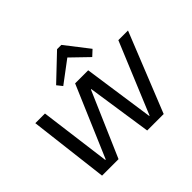

<svg xmlns="http://www.w3.org/2000/svg" viewBox="-174 -1003 1230 1230"><g transform="rotate(-45 441.0 -388.5)"><path d="M42.7 -540H130.1L193.1 -56.6H197.1L403.3 -540H521.7L591.4 -56.6H594.4L794.9 -540H882.3L665.6 0H516.3L450.5 -441.1H447.4L256.7 0H107.4ZM308.7 -617.5 476.3 -776.6H515.2L638.7 -617.5L600 -581.5L466.4 -710.5H509.3L337.4 -581.5Z"/></g></svg>

Font: Pathway Extreme 8pt Thin
Style: Italic
Weight: 100
Italic angle: -8°
Designer: Eduardo Rodriguez Tunni
Foundry: Eduardo Rodriguez Tunni
Version: Version 1.000